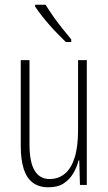

<svg xmlns="http://www.w3.org/2000/svg" viewBox="-20 -784 458 814"><path d="M348 -529V0H319L316 -104H313Q306 -75 290.5 -49Q275 -23 250 -6.5Q225 10 185 10Q145 10 119 -9.5Q93 -29 80.5 -68Q68 -107 68 -165V-529H105V-174Q105 -96 127 -60.5Q149 -25 190 -25Q228 -25 255 -47.5Q282 -70 296.5 -116Q311 -162 311 -233V-529ZM173 -764Q190 -737 208 -711.5Q226 -686 245 -662.5Q264 -639 282 -617V-606H259Q245 -620 227 -638Q209 -656 191 -676.5Q173 -697 157 -717.5Q141 -738 129 -756V-764Z"/></svg>

Font: Noto Sans Khmer ExtraCondensed ExtraLight
Style: Regular
Weight: 250
Width: 2
Designer: Danh Hong and the Monotype Design Team
Foundry: Monotype Imaging Inc.
Version: Version 2.004